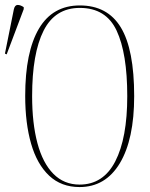

<svg xmlns="http://www.w3.org/2000/svg" viewBox="-20 -747 608 777"><path d="M302 10Q228 10 179 -36Q130 -82 106 -165Q82 -248 82 -359Q82 -537 137.5 -631Q193 -725 303 -725Q415 -725 469 -636Q523 -547 523 -358Q523 -183 465 -86.5Q407 10 302 10ZM302 0Q398 0 446.5 -94Q495 -188 495 -358Q495 -531 452 -623Q409 -715 303 -715Q203 -715 156.5 -623Q110 -531 110 -358Q110 -248 131.5 -167.5Q153 -87 196 -43.5Q239 0 302 0ZM7 -527 0 -530 36 -709Q40 -727 51.5 -727Q63 -727 76 -718V-710Z"/></svg>

Font: Noto Serif Display ExtraCondensed Thin
Style: Regular
Weight: 100
Width: 2
Designer: Monotype Design Team
Foundry: Monotype Imaging Inc.
Version: Version 2.009